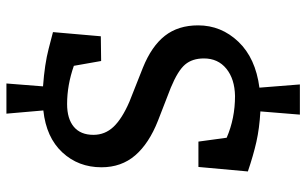

<svg xmlns="http://www.w3.org/2000/svg" viewBox="-198 -637 954 598"><g transform="rotate(-90 279.0 -338.0)"><path d="M305 -7 315 119H221L231 -4Q178 -7 136 -16.5Q94 -26 44 -43L58 -197H137L149 -109Q209 -83 279 -83Q332 -84 364 -110Q396 -136 396 -180Q396 -216 377 -238.5Q358 -261 305 -283L202 -323Q131 -351 94 -394Q57 -437 57 -499Q57 -571 103.5 -621Q150 -671 234 -680L224 -795H318L309 -681Q378 -676 426 -663.5Q474 -651 478 -650L465 -501L388 -500L373 -585Q313 -606 254 -606Q208 -606 183 -585Q158 -564 158 -524Q158 -488 183 -461.5Q208 -435 261 -412L367 -370Q434 -343 466.5 -301.5Q499 -260 499 -198Q499 -126 448 -72.5Q397 -19 305 -7Z"/></g></svg>

Font: Enriqueta Medium
Style: Regular
Weight: 500
Designer: Viviana Monsalve, Gustavo Ibarra
Foundry: 72Puntos
Version: Version 2.000